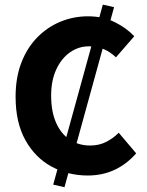

<svg xmlns="http://www.w3.org/2000/svg" viewBox="-20 -733 622 815"><path d="M253.7 61.6 205.9 50.7 416.5 -713.4 464.2 -702.5ZM352.7 12Q269.2 12 199.4 -25.6Q129.7 -63.2 87.9 -137.9Q46.2 -212.5 46.2 -322.2Q46.2 -403.3 70.6 -466.8Q95 -530.3 138.2 -574.3Q181.4 -618.3 236.8 -641Q292.2 -663.8 353.6 -663.8Q417.3 -663.8 467.2 -639Q517.2 -614.2 549.9 -579.1L472.2 -489.6Q447.8 -512.8 420.1 -524.6Q392.4 -536.4 357.2 -536.4Q313.6 -536.4 277.1 -510.8Q240.6 -485.2 218.9 -438.3Q197.1 -391.5 197.1 -326.9Q197.1 -259.7 217.9 -212.4Q238.6 -165 276.2 -140.2Q313.7 -115.3 363 -115.3Q401 -115.3 431.2 -130.9Q461.4 -146.5 484 -169.5L558.1 -82Q516.4 -34.9 465 -11.4Q413.6 12 352.7 12Z"/></svg>

Font: Source Sans 3
Style: Regular
Weight: 200
Designer: Paul D. Hunt
Foundry: Adobe
Version: Version 3.046;hotconv 1.0.118;makeotfexe 2.5.65603